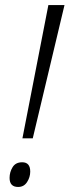

<svg xmlns="http://www.w3.org/2000/svg" viewBox="-20 -734 280 762"><path d="M110 -185 236 -714H172L69 -185ZM100 -53Q100 -90 68 -90Q42 -90 30 -70.5Q18 -51 18 -28Q18 8 52 8Q75 8 87.5 -11.5Q100 -31 100 -53Z"/></svg>

Font: Noto Sans UI SemiCondensed Light
Style: Italic
Weight: 300
Width: 4
Designer: Monotype Design Team
Foundry: Monotype Imaging Inc.
Version: 1.001